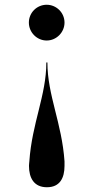

<svg xmlns="http://www.w3.org/2000/svg" viewBox="-20 -550 388 808"><path d="M251.5 -455C251.5 -496.5 217.5 -530 176.5 -530C135 -530 101.5 -496.5 101.5 -455C101.5 -414 135 -379.5 176.5 -379.5C217.5 -379.5 251.5 -414 251.5 -455ZM103.5 129C103 136 102 142 102 148C102 199 123 238 177.5 238C232 238 251.5 199 251.5 148C251.5 142 251.5 136 251.5 129C240.5 -32 179.5 -149.5 179.5 -287H175C175 -149.5 114.5 -32 103.5 129Z"/></svg>

Font: Bodoni* 36pt Medium
Style: Regular
Weight: 500
Version: Version 2.3